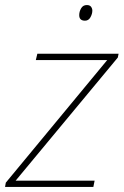

<svg xmlns="http://www.w3.org/2000/svg" viewBox="-34 -741 490 761"><path d="M-14 0 -11 -17 391 -503H108L114 -528H436L433 -513L28 -25H341L336 0ZM303 -659Q280 -659 280 -681Q280 -695 287.5 -708Q295 -721 310 -721Q322 -721 327 -714Q332 -707 332 -699Q332 -686 324.5 -672.5Q317 -659 303 -659Z"/></svg>

Font: Noto Sans Thin
Style: Italic
Weight: 100
Italic angle: -12°
Designer: Monotype Design Team
Foundry: Monotype Imaging Inc.
Version: Version 2.013; ttfautohint (v1.8.4.7-5d5b)